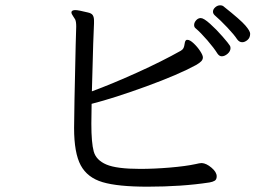

<svg xmlns="http://www.w3.org/2000/svg" viewBox="-20 -711 1040 723"><path d="M873 -563Q862 -580 836 -607.5Q810 -635 788 -654Q782 -660 782 -667Q782 -676 790.5 -683.5Q799 -691 809 -691Q818 -691 823 -686Q886 -636 904 -615Q922 -594 922 -584Q922 -569 912 -560.5Q902 -552 892 -552Q881 -552 873 -563ZM250 -668Q253 -673 264 -673Q275 -673 311 -664Q325 -661 329.5 -653.5Q334 -646 334 -634V-623Q332 -598 326 -367Q402 -395 496 -437.5Q590 -480 661 -520Q668 -524 671 -530Q674 -536 675.5 -547.5Q677 -559 683 -561H686Q695 -561 709 -548Q723 -535 733.5 -519Q744 -503 744 -495Q744 -487 738 -480.5Q732 -474 718 -466Q652 -430 531.5 -386Q411 -342 325 -320L324 -245Q324 -173 333 -140.5Q342 -108 380.5 -91.5Q419 -75 508 -75Q560 -75 619.5 -80Q679 -85 716 -93Q732 -97 740 -97Q757 -96 776.5 -79.5Q796 -63 796 -47Q796 -35 788.5 -30.5Q781 -26 769 -24Q665 -8 535 -8Q424 -8 366.5 -25Q309 -42 284 -88.5Q259 -135 259 -229Q259 -284 265 -542L267 -611Q267 -630 263 -638Q261 -642 255 -650.5Q249 -659 249 -664Q249 -667 250 -668ZM736 -643Q747 -643 771 -621.5Q795 -600 818 -573.5Q841 -547 845 -540Q848 -536 848 -530Q848 -518 837 -508.5Q826 -499 815 -499Q806 -499 799 -509Q786 -530 761 -559Q736 -588 716 -605Q711 -609 711 -617Q711 -626 718.5 -634.5Q726 -643 736 -643Z"/></svg>

Font: Iansui 0.93
Style: Regular
Weight: 400
Designer: But Ko / Fontworks Inc.
Foundry: zi-hi.com / Fontworks Inc.
Version: Version 0.931